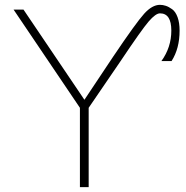

<svg xmlns="http://www.w3.org/2000/svg" viewBox="-20 -772 770 794"><path d="M329.1 -359.4 448.2 -538.1Q543 -678.7 576.2 -715.3Q609.4 -752 641.6 -752Q653.3 -752 665.5 -748Q677.7 -744.1 691.9 -733.9Q706.1 -723.6 714.4 -700.7Q722.7 -677.7 722.7 -645.5Q722.7 -571.3 689.5 -519.5H647.5Q688.5 -576.2 688.5 -645.5Q688.5 -716.8 641.6 -716.8Q624 -716.8 595.2 -683.6Q566.4 -650.4 477.5 -517.6L346.7 -326.2V2H310.5V-326.2L36.1 -732.4H77.1Z"/></svg>

Font: Gen Shin Gothic ExtraLight
Style: Regular
Weight: 100
Designer: [Source Han Sans]
Ryoko NISHIZUKA  (kana & ideographs); Paul D. Hunt (Latin, Greek & Cyrillic); Wenlong ZHANG  (bopomofo
Version: Version 1.002.20150607